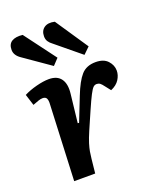

<svg xmlns="http://www.w3.org/2000/svg" viewBox="-145 -874 790 962"><g transform="rotate(-20 250.0 -393.5)"><path d="M100 -407Q101 -424 96 -434.5Q91 -445 75 -445Q65 -445 52 -440.5Q39 -436 21 -429L2 -489Q31 -504 69.5 -514Q108 -524 137 -524Q181 -524 201 -496.5Q221 -469 215 -418L198 -267L205 -266L255 -393Q282 -462 309.5 -493Q337 -524 386 -524Q429 -524 450.5 -500.5Q472 -477 472 -448Q472 -424 457.5 -401Q443 -378 412 -365L390 -393Q379 -408 371.5 -413.5Q364 -419 354 -419Q343 -419 335 -411Q327 -403 314.5 -379Q302 -355 281 -307Q255 -248 239.5 -212Q224 -176 217 -153Q210 -130 207 -113Q204 -96 202 -76L194 0H82ZM217 -684Q203 -694 195.5 -705.5Q188 -717 188 -733Q188 -763 208.5 -777.5Q229 -792 264 -784L381 -610L347 -577ZM43 -675Q12 -696 12 -725Q12 -756 32.5 -768.5Q53 -781 90 -777L215 -610L184 -577Z"/></g></svg>

Font: Literata 12pt SemiBold
Style: Italic
Weight: 600
Italic angle: -2°
Designer: Latin by Veronika Burian and Jose Scaglione. Greek by Irene Vlachou. Cyrillic by Vera Evstafieva
Foundry: TypeTogether
Version: Version 3.002